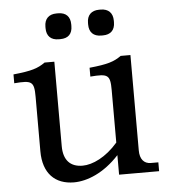

<svg xmlns="http://www.w3.org/2000/svg" viewBox="-52 -759 734 822"><g transform="rotate(-5 315.0 -347.5)"><path d="M194 -143V-506H152C121 -484 94 -475 15 -467V-429C91 -435 101 -430 101 -363V-129C101 -34 152 16 233 16C290 16 363 -13 428 -84V0H600V-38H568C538 -38 521 -59 521 -96V-506H479C448 -484 421 -475 342 -467V-429C418 -435 428 -430 428 -363V-138C377 -79 319 -52 276 -52C223 -52 194 -83 194 -143ZM169 -652C169 -618 188 -600 221 -600H228C262 -600 280 -618 280 -652V-659C280 -692 262 -711 228 -711H221C188 -711 169 -692 169 -659ZM352 -652C352 -618 371 -600 404 -600H411C444 -600 463 -618 463 -652V-659C463 -692 444 -711 411 -711H404C371 -711 352 -692 352 -659Z"/></g></svg>

Font: LT Superior Serif Medium
Style: Regular
Weight: 500
Designer: Daniel Lyons
Foundry: LyonsType
Version: Version 2.120;FEAKit 1.0